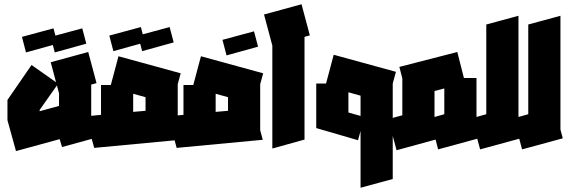

<svg xmlns="http://www.w3.org/2000/svg" viewBox="-20 -694 2681 901"><path d="M55 15 15 -130V-225L128 -389L243 -308L218 -402L394 -450L433 -304L408 -297V-150L435 -49L271 -4L260 -41ZM257 -256 247 -293 166 -178V-172L257 -197ZM237 -448 218 -521 366 -561 385 -489ZM102 -448 83 -521 231 -561 250 -489Z M422 0 382 -148 454 -155V-295H500L536 -430L828 -350L814 -299V-83L826 -38ZM605 -254V-169L663 -174V-238ZM647 -454 628 -527 776 -567 795 -495ZM512 -454 493 -527 641 -567 660 -495Z M809 0 769 -148 841 -155V-295H887L923 -430L1215 -350L1201 -299V-83L1213 -38ZM992 -254V-169L1050 -174V-238ZM1043 -434 1024 -507 1172 -547 1191 -475Z M1258 3V-480L1219 -626L1395 -674L1434 -528L1409 -521V-39Z M1660 -36 1464 -93V-94V-302H1510L1546 -437L1838 -357L1823 -302V146L1672 187V-79ZM1615 -166 1672 -150V-245L1615 -261Z M1841 11 1802 -135 1868 -153V-326L1854 -380L2126 -450L2157 -328H2216V-86L2227 -45L2036 7L2024 -39ZM2019 -145 2065 -158V-279L2019 -267V-146Z M2233 7 2194 -139 2262 -158V-579L2413 -620V-86L2424 -45Z M2430 7 2391 -139 2459 -158V-579L2610 -620V-86L2621 -45Z"/></svg>

Font: Blaka Ink
Style: Regular
Weight: 400
Designer: Mohamed Gaber
Foundry: Kief Type Foundry
Version: Version 1.003; ttfautohint (v1.8.4.7-5d5b)